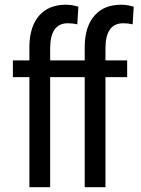

<svg xmlns="http://www.w3.org/2000/svg" viewBox="-20 -780 587 800"><path d="M102.5 0H189V-458.5H279.3V-528.3H189V-578.1C189 -648.1 213.5 -683.1 262.7 -683.1C276.7 -683.1 289.9 -681.6 302.2 -678.7L306.6 -752C289.1 -757.5 271.6 -760.3 254.4 -760.3C206.5 -760.3 169.5 -745.2 143.3 -715.1C117.1 -685 103.5 -643.1 102.5 -589.4V-528.3H33.7V-458.5H102.5ZM333 0H419.4V-458.5H509.8V-528.3H419.4V-578.1C419.4 -648.1 444 -683.1 493.2 -683.1C507.2 -683.1 520.3 -681.6 532.7 -678.7L537.1 -752C519.5 -757.5 502.1 -760.3 484.9 -760.3C437 -760.3 400 -745.2 373.8 -715.1C347.6 -685 334 -643.1 333 -589.4V-528.3H264.2V-458.5H333Z"/></svg>

Font: Roboto Condensed
Style: Regular
Weight: 400
Designer: Google
Version: Version 2.134; 2016